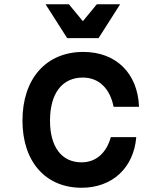

<svg xmlns="http://www.w3.org/2000/svg" viewBox="-20 -869 740 906"><path d="M365 17C509 17 611 -76 623 -222H503C482 -147 433 -103 365 -103C271 -103 216 -175 216 -300C216 -428 273 -503 371 -503C446 -503 499 -452 516 -365H636C630 -523 528 -624 373 -624C198 -624 86 -498 86 -300C86 -106 195 17 365 17ZM195 -849 297 -689H445L547 -849H437L371 -769L305 -849Z"/></svg>

Font: Martian Mono Std Md
Style: Regular
Weight: 500
Monospace: yes
Designer: Roman Shamin
Foundry: Evil Martians
Version: Version 1.000